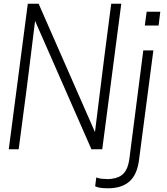

<svg xmlns="http://www.w3.org/2000/svg" viewBox="-20 -800 897 1029"><path d="M528 0H470L168 -688L135 -421Q131 -383 80 0H27L129 -780H187L489 -92L521 -350Q535 -466 576 -780H630ZM559 209Q508 209 490 198L496 151Q517 159 544 159L560 160L580 158Q621 153 643.5 128.5Q666 104 673 54L748 -530H802L724 65Q713 139 672 174Q631 209 559 209ZM830 -663H756L766 -737H839Z"/></svg>

Font: Tanohe Sans Light
Style: Italic
Weight: 300
Designer: Village Type and Design LLC & Cristiano Sobral
Foundry: Cooper Hewitt Smithsonian Design Museum
Version: Version 1.00;September 29, 2021;FontCreator 13.0.0.2655 64-b